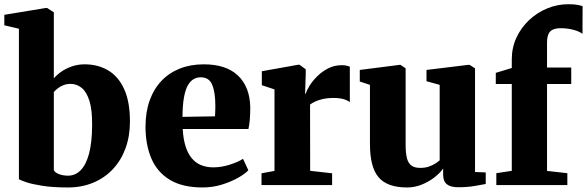

<svg xmlns="http://www.w3.org/2000/svg" viewBox="-20 -856 2714 888"><path d="M0 -739V-787.5L191.5 -819H198L229 -799V-493.5Q242 -509.5 263.2 -524.2Q284.5 -539 312.2 -548.8Q340 -558.5 371.5 -558.5Q433 -558.5 480.2 -530.5Q527.5 -502.5 554.2 -444Q581 -385.5 581 -294Q581 -226.5 560.8 -170.8Q540.5 -115 502.5 -74.2Q464.5 -33.5 411.5 -11.2Q358.5 11 294 11Q225 11 177 3.5Q129 -4 101.8 -13.2Q74.5 -22.5 67.5 -27V-723ZM307 -468Q288 -468 273 -462Q258 -456 247 -447.2Q236 -438.5 229 -430.5V-69Q234.5 -57.5 253.2 -50.5Q272 -43.5 294.5 -43.5Q328.5 -43.5 353.2 -68.8Q378 -94 391.8 -145.2Q405.5 -196.5 406 -274.5Q407 -346 394 -388.2Q381 -430.5 358.2 -449.2Q335.5 -468 307 -468Z M917 11Q823.5 11 765.2 -24.5Q707 -60 680 -123.2Q653 -186.5 653 -269.5Q653 -338 672.2 -391.5Q691.5 -445 727 -482.2Q762.5 -519.5 812 -539Q861.5 -558.5 922.5 -558.5Q1026.5 -558.5 1081 -506.2Q1135.5 -454 1137.5 -360Q1137.5 -326 1135.2 -301.2Q1133 -276.5 1129 -259.5H825Q827.5 -214 837.8 -180.8Q848 -147.5 865.8 -125.5Q883.5 -103.5 908.8 -92.8Q934 -82 967 -82Q1004 -82 1043 -94.5Q1082 -107 1104 -121.5L1128.5 -68.5Q1114 -52.5 1081.5 -34Q1049 -15.5 1006.2 -2.2Q963.5 11 917 11ZM824 -315.5 974.5 -318Q975 -330.5 975.5 -342Q976 -353.5 976 -365.5Q976 -428 961.8 -463.2Q947.5 -498.5 908.5 -498.5Q891 -498.5 876 -490.2Q861 -482 849.2 -462Q837.5 -442 831 -406.2Q824.5 -370.5 824 -315.5Z M1189.5 0V-54.5L1249.5 -65.5V-442.5L1191 -462V-526.5L1358.5 -556.5H1365.5L1394 -535.5V-511.5L1391 -423H1394.5Q1398 -437.5 1411.5 -459.2Q1425 -481 1447 -503Q1469 -525 1497.8 -539.8Q1526.5 -554.5 1560.5 -554.5Q1573.5 -554.5 1583 -552.2Q1592.5 -550 1598 -547.5V-383.5Q1587.5 -392 1569 -397.5Q1550.5 -403 1520 -403Q1495.5 -403 1475 -398.5Q1454.5 -394 1439.2 -387Q1424 -380 1414 -372.5L1414.5 -66L1516 -54.5V0Z M2099 10Q2063.5 10 2046.5 -4Q2029.5 -18 2029.5 -47.5V-76.5Q2014 -54.5 1987.8 -34.5Q1961.5 -14.5 1929.5 -1.8Q1897.5 11 1863 11Q1771 11 1731 -36Q1691 -83 1691 -190.5V-463.5L1644 -479V-532.5L1828 -556H1832.5L1856 -540V-188Q1856 -147.5 1862.2 -124Q1868.5 -100.5 1883.2 -90Q1898 -79.5 1923 -79.5Q1946 -79.5 1963.2 -85.5Q1980.5 -91.5 1993 -99.5Q2005.5 -107.5 2013.5 -114.5V-463.5L1952.5 -480.5V-532.5L2145 -556H2152L2177 -540V-60.5L2226.5 -58.5V-5Q2208 -1.5 2174.8 4.2Q2141.5 10 2099 10Z M2275.5 0V-55L2347 -66V-467.5H2273V-519L2347 -541.5V-581.5Q2347 -635 2368.2 -681.2Q2389.5 -727.5 2426.5 -762.5Q2463.5 -797.5 2510.5 -817Q2557.5 -836.5 2608.5 -836.5Q2636 -836.5 2652.2 -833.2Q2668.5 -830 2674.5 -827.5L2674 -699.5Q2658.5 -711.5 2630.8 -718.5Q2603 -725.5 2574.5 -725.5Q2551.5 -725.5 2537.2 -719.2Q2523 -713 2516.5 -698Q2510 -683 2510 -657.5V-543.5H2622V-467.5H2510V-65.5L2604 -55V0Z"/></svg>

Font: Merriweather 48pt Black
Style: Regular
Weight: 900
Version: Version 2.100